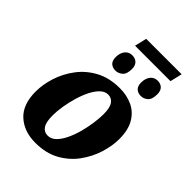

<svg xmlns="http://www.w3.org/2000/svg" viewBox="-244 -961 1084 1084"><g transform="rotate(45 297.5 -419.0)"><path d="M253 -776 270 -848H553L536 -776ZM274 -598Q250 -598 235.5 -611.5Q221 -625 221 -653Q221 -686 237 -706.5Q253 -727 281 -727Q304 -727 319 -713Q334 -699 334 -671Q334 -630 315 -614Q296 -598 274 -598ZM477 -598Q453 -598 438.5 -611.5Q424 -625 424 -653Q424 -686 440 -706.5Q456 -727 483 -727Q507 -727 521.5 -713Q536 -699 536 -671Q536 -630 517.5 -614Q499 -598 477 -598ZM242 10Q152 10 95.5 -41.5Q39 -93 39 -196Q39 -253 58.5 -314Q78 -375 118 -428Q158 -481 219 -513.5Q280 -546 363 -546Q418 -546 463.5 -525Q509 -504 536 -458.5Q563 -413 563 -340Q563 -286 544 -225Q525 -164 486 -110.5Q447 -57 386.5 -23.5Q326 10 242 10ZM263 -68Q290 -68 312 -89.5Q334 -111 351 -147Q368 -183 379 -224.5Q390 -266 395.5 -306Q401 -346 401 -377Q401 -428 385 -451Q369 -474 341 -474Q316 -474 294.5 -453.5Q273 -433 256 -399Q239 -365 227 -324Q215 -283 208.5 -242.5Q202 -202 202 -169Q202 -115 218 -91.5Q234 -68 263 -68Z"/></g></svg>

Font: Noto Serif SemiCondensed ExtraBold
Style: Italic
Weight: 800
Width: 4
Italic angle: -12°
Designer: Monotype Design Team
Foundry: Monotype Imaging Inc.
Version: Version 2.014; ttfautohint (v1.8.4.7-5d5b)